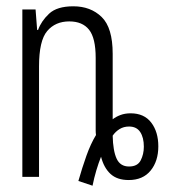

<svg xmlns="http://www.w3.org/2000/svg" viewBox="-20 -562 540 610"><path d="M229 13Q241 -29 254.5 -67Q268 -105 285 -133Q284 -140 284 -147.5Q284 -155 284 -161V-378Q284 -441 263 -467.5Q242 -494 200 -494Q156 -494 130 -463.5Q104 -433 104 -351V0H51V-532H93L98 -467H101Q111 -495 136 -518.5Q161 -542 213 -542Q268 -542 303 -508Q338 -474 338 -391V-183Q348 -191 362.5 -196.5Q377 -202 395 -202Q438 -202 460.5 -172.5Q483 -143 483 -97Q483 -50 458.5 -20Q434 10 389 10Q352 10 331 -9.5Q310 -29 301 -64Q293 -44 286 -20.5Q279 3 274 28ZM390 -33Q417 -33 427 -52.5Q437 -72 437 -96Q437 -125 425.5 -142.5Q414 -160 390 -160Q373 -160 360 -152Q347 -144 338 -131Q339 -83 350.5 -58Q362 -33 390 -33Z"/></svg>

Font: Noto Sans Mono ExtraCondensed Light
Style: Regular
Weight: 300
Width: 2
Designer: Monotype Design Team
Foundry: Monotype Imaging Inc.
Version: Version 2.014; ttfautohint (v1.8.4.7-5d5b)